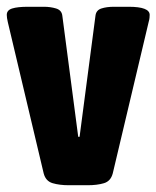

<svg xmlns="http://www.w3.org/2000/svg" viewBox="-25 -545 462 567"><path d="M178 2Q151 2 130.5 -4Q110 -10 104 -33L-2 -480Q-5 -493 -5 -501Q-5 -515 11 -520Q27 -525 57 -525H105Q124 -525 140.5 -520Q157 -515 159 -499L206 -141H210L257 -499Q259 -515 274.5 -520Q290 -525 311 -525H355Q417 -525 417 -501Q417 -497 416.5 -492Q416 -487 414 -480L308 -33Q302 -10 282 -4Q262 2 234 2Z"/></svg>

Font: Asap Condensed ExtraBold
Style: Regular
Weight: 800
Width: 3
Designer: Pablo Cosgaya
Foundry: Omnibus-Type
Version: Version 3.001; ttfautohint (v1.8.4.7-5d5b)